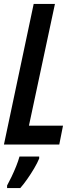

<svg xmlns="http://www.w3.org/2000/svg" viewBox="-21 -734 399 975"><path d="M-1 0 150 -714H258L126 -96H299L280 0ZM15 208Q25 190 37.5 164Q50 138 61 110.5Q72 83 78 61H178V71Q169 93 152.5 121Q136 149 117 176Q98 203 82 221H15Z"/></svg>

Font: Noto Sans ExtraCondensed SemiBold
Style: Italic
Weight: 600
Width: 2
Italic angle: -12°
Designer: Monotype Design Team
Foundry: Monotype Imaging Inc.
Version: Version 2.013; ttfautohint (v1.8.4.7-5d5b)